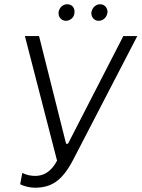

<svg xmlns="http://www.w3.org/2000/svg" viewBox="-20 -868 660 895"><path d="M142 7C219 7 269 -24 321 -123L620 -700H555L297 -198H288L162 -700H96L246 -119C218 -66 182 -48 144 -48C125 -48 103 -52 84 -62L74 -9C91 0 120 7 142 7ZM285 -771C304 -770 325 -784 327 -807C330 -830 317 -847 296 -848C275 -850 256 -833 253 -811C251 -790 264 -773 285 -771ZM437 -771C458 -770 477 -784 481 -809C483 -827 471 -847 449 -848C428 -850 409 -832 406 -810C404 -793 415 -773 437 -771Z"/></svg>

Font: Fixel Text 20240404 Light
Style: Italic
Weight: 300
Width: 4
Italic angle: -10°
Designer: AlfaBravo + MacPaw
Foundry: Kyrylo Tkachov, Marchela Mozhyna, Serhii Makarenko, Maria Weinstein, Zakhar Kryvoshyya
Version: Version 1.211;Glyphs 3.2 (3225)